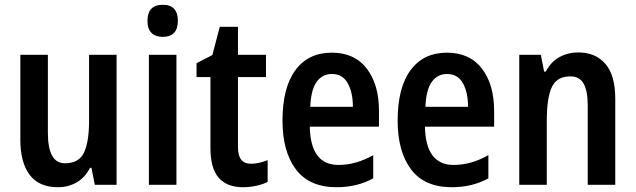

<svg xmlns="http://www.w3.org/2000/svg" viewBox="-20 -772 2655 802"><path d="M467 -543V0H376L362 -71H356Q335 -30 300 -10Q265 10 222 10Q143 10 104 -41.5Q65 -93 65 -189V-543H180V-217Q180 -90 251 -90Q310 -90 331 -135Q352 -180 352 -266V-543Z M660 -752Q723 -752 723 -685Q723 -651 706.5 -634.5Q690 -618 660 -618Q630 -618 613 -634.5Q596 -651 596 -685Q596 -752 660 -752ZM717 -543V0H602V-543Z M1028 -88Q1045 -88 1062.5 -92Q1080 -96 1098 -103V-12Q1078 -2 1050.5 4Q1023 10 994 10Q929 10 894 -29Q859 -68 859 -155V-450H801V-508L867 -542L898 -660H974V-543H1091V-450H974V-157Q974 -88 1028 -88Z M1366 -552Q1461 -552 1512 -485.5Q1563 -419 1563 -309V-243H1274Q1277 -83 1394 -83Q1467 -83 1539 -124V-27Q1472 10 1386 10Q1272 10 1216 -64.5Q1160 -139 1160 -268Q1160 -406 1214 -479Q1268 -552 1366 -552ZM1366 -463Q1327 -463 1303 -430.5Q1279 -398 1276 -326H1454Q1454 -386 1432.5 -424.5Q1411 -463 1366 -463Z M1847 -552Q1942 -552 1993 -485.5Q2044 -419 2044 -309V-243H1755Q1758 -83 1875 -83Q1948 -83 2020 -124V-27Q1953 10 1867 10Q1753 10 1697 -64.5Q1641 -139 1641 -268Q1641 -406 1695 -479Q1749 -552 1847 -552ZM1847 -463Q1808 -463 1784 -430.5Q1760 -398 1757 -326H1935Q1935 -386 1913.5 -424.5Q1892 -463 1847 -463Z M2395 -553Q2468 -553 2509 -505Q2550 -457 2550 -360V0H2435V-332Q2435 -392 2418 -422.5Q2401 -453 2362 -453Q2307 -453 2285.5 -409Q2264 -365 2264 -268V0H2149V-543H2239L2253 -473H2260Q2281 -514 2317 -533.5Q2353 -553 2395 -553Z"/></svg>

Font: Noto Sans Gujarati Condensed SemiBold
Style: Regular
Weight: 600
Width: 3
Designer: Jelle Bosma - Monotype Design Team, Universal Thirst
Foundry: Monotype Imaging Inc.
Version: Version 2.106; ttfautohint (v1.8.4.7-5d5b)